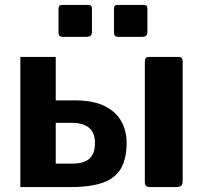

<svg xmlns="http://www.w3.org/2000/svg" viewBox="-20 -762 827 782"><path d="M354.5 -726.3V-632.5Q354.5 -621.2 348.9 -616.6Q343.4 -611.9 330.4 -611.9H237.1Q225.9 -611.9 222.1 -616.4Q218.3 -620.9 218.3 -630.5V-724.9Q218.3 -742 232.3 -742H340.5Q354.5 -742 354.5 -726.3ZM580.4 -726.3V-632.5Q580.4 -621.2 574.9 -616.6Q569.3 -611.9 556.3 -611.9H463Q451.8 -611.9 448 -616.4Q444.2 -620.9 444.2 -630.5V-724.9Q444.2 -742 458.2 -742H566.4Q580.4 -742 580.4 -726.3ZM62.9 0V-530H207V-353.1H284.2Q361.5 -353.1 407.7 -329.3Q453.9 -305.6 474.8 -266.9Q495.7 -228.1 495.7 -180.5Q495.7 -116.7 473.2 -76.8Q450.6 -36.9 400.2 -18.4Q349.8 0 264.6 0ZM207 -95.6H274.8Q321.6 -95.6 344.2 -115.9Q366.8 -136.3 366.8 -179.8Q366.8 -222.1 342.2 -242Q317.6 -261.8 271.8 -261.8H207ZM723.9 -24.1Q723.9 -10.7 717.7 -5.4Q711.4 0 697 0H591.6Q578.9 0 574.4 -4.9Q569.9 -9.7 569.9 -20.7V-510.7Q569.9 -530 586.1 -530H708.5Q723.9 -530 723.9 -512.9Z"/></svg>

Font: Libre Franklin Thin
Style: Regular
Weight: 100
Designer: Pablo Impallari, Rodrigo Fuenzalida, Nhung Nguyen
Foundry: Impallari Type
Version: Version 3.000